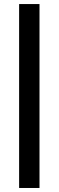

<svg xmlns="http://www.w3.org/2000/svg" viewBox="-20 -744 293 960"><path d="M75.6 195.9V-723.7H177.5V195.9Z"/></svg>

Font: Archivo Variable SemiBold
Style: Regular
Weight: 600
Designer: Hector Gatti
Foundry: Omnibus-Type
Version: Version 2.001